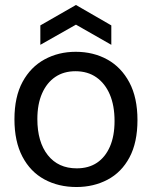

<svg xmlns="http://www.w3.org/2000/svg" viewBox="-20 -738 610 771"><path d="M287 13Q215 13 158.5 -17.5Q102 -48 70 -109Q38 -170 38 -259Q38 -349 70.5 -409Q103 -469 159 -499.5Q215 -530 284 -530Q355 -530 411 -499Q467 -468 499.5 -407Q532 -346 532 -256Q532 -166 500 -106Q468 -46 412 -16.5Q356 13 287 13ZM288 -62Q336 -62 369.5 -84.5Q403 -107 421.5 -149.5Q440 -192 440 -252Q440 -314 421 -358.5Q402 -403 367 -427.5Q332 -452 283 -452Q236 -452 202 -429Q168 -406 149 -363Q130 -320 130 -260Q130 -168 172 -115Q214 -62 288 -62ZM142 -558V-636L285 -718L427 -636V-558L285 -639Z"/></svg>

Font: Bricolage Grotesque 72pt
Style: Regular
Weight: 400
Version: Version 1.001;gftools[0.9.33.dev8+g029e19f]